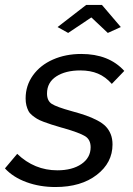

<svg xmlns="http://www.w3.org/2000/svg" viewBox="-44 -750 539 780"><path d="M189.9 -640.1 306.2 -730H370.1L446.8 -640.1L394 -616.2L327.1 -679.2L232.9 -616.2ZM-23.9 -65.9 25.9 -125Q95.7 -58.1 189 -58.1Q249.5 -58.1 286.9 -83.7Q324.2 -109.4 324.2 -151.9Q324.2 -183.1 301.3 -197Q278.3 -210.9 215.8 -229Q208.5 -231 205.1 -231.9Q180.2 -239.3 165.5 -243.9Q150.9 -248.5 133.3 -255.1Q115.7 -261.7 106.2 -267.6Q96.7 -273.4 86.4 -281.7Q76.2 -290 71.3 -299.8Q66.4 -309.6 63.2 -322Q60.1 -334.5 60.1 -350.1Q60.1 -402.3 89.8 -443.8Q119.6 -485.4 171.1 -508.1Q222.7 -530.8 286.1 -530.8Q398.4 -530.8 460.9 -461.9L410.2 -409.2Q384.8 -438 354 -450.9Q323.2 -463.9 282.2 -463.9Q222.2 -463.9 184.6 -439.5Q147 -415 147 -370.1Q147 -340.3 166.5 -327.9Q186 -315.4 246.1 -298.8Q281.7 -289.1 305.4 -280.8Q329.1 -272.5 351.1 -261Q373 -249.5 385.7 -236.3Q398.4 -223.1 405.8 -204.8Q413.1 -186.5 413.1 -163.1Q413.1 -88.9 349.1 -39.6Q285.2 9.8 181.2 9.8Q117.7 9.8 63.5 -10Q9.3 -29.8 -23.9 -65.9Z"/></svg>

Font: Rawline Medium
Style: Italic
Weight: 500
Italic angle: -12°
Designer: Matt McInerney, Pablo Impallari, Rodrigo Fuenzalida
Foundry: Matt McInerney, Pablo Impallari, Rodrigo Fuenzalida
Version: Version 4.020;PS 004.020;hotconv 1.0.88;makeotf.lib2.5.64775